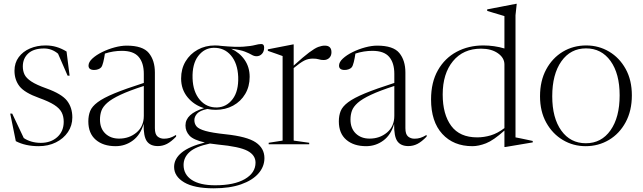

<svg xmlns="http://www.w3.org/2000/svg" viewBox="-20 -762 3395 1014"><path d="M220.5 -522Q251 -522 277.5 -514.2Q304 -506.5 331.5 -490L347.5 -362.5H337L286.5 -478.5Q253.5 -506 212.5 -506Q158 -506 129.2 -479.8Q100.5 -453.5 100.5 -411Q100.5 -387.5 109.5 -368.5Q118.5 -349.5 145.2 -331.8Q172 -314 225.5 -295Q306 -266 334 -230Q362 -194 362 -142Q362 -99 338.8 -64.5Q315.5 -30 275.2 -10Q235 10 184 10Q114.5 10 63.5 -16.5L34 -162H44.5L105.5 -33Q122 -21.5 145.2 -14.5Q168.5 -7.5 195.5 -7.5Q248.5 -7.5 282.5 -38Q316.5 -68.5 316.5 -119Q316.5 -147.5 305.5 -168.8Q294.5 -190 266.5 -208Q238.5 -226 187 -244.5Q110 -272 83.2 -306.2Q56.5 -340.5 56.5 -388.5Q56.5 -430 78.8 -460Q101 -490 138.2 -506Q175.5 -522 220.5 -522Z M813.5 9.5Q774 9.5 755.8 -15.8Q737.5 -41 738.5 -108Q722.5 -50.5 682 -20.2Q641.5 10 590.5 10Q525 10 485.8 -23.8Q446.5 -57.5 446.5 -121Q446.5 -151.5 456.2 -175.8Q466 -200 495.8 -222.2Q525.5 -244.5 584 -268.8Q642.5 -293 739.5 -324V-372Q739.5 -430 712.2 -461.8Q685 -493.5 624 -493.5Q578 -493.5 534 -479Q530.5 -454.5 525.5 -434.2Q520.5 -414 514.5 -406.5Q509 -400 498.5 -396.2Q488 -392.5 477.5 -392.5Q447.5 -392.5 447.5 -415.5Q447.5 -434 467.8 -452.8Q488 -471.5 519.5 -487Q551 -502.5 585.5 -511.8Q620 -521 649 -521Q734 -521 766 -482Q798 -443 798 -379V-85Q798 -53 812 -41.2Q826 -29.5 846 -29.5Q862.5 -29.5 876.5 -33.8Q890.5 -38 910 -49.5V-40.5Q884 -13.5 861.5 -2Q839 9.5 813.5 9.5ZM508 -130.5Q508 -84 536 -57Q564 -30 609 -30Q662.5 -30 701 -62.2Q739.5 -94.5 739.5 -150.5V-308Q662 -283 615.8 -261.2Q569.5 -239.5 546.2 -218.8Q523 -198 515.5 -176.8Q508 -155.5 508 -130.5Z M1119 -182Q1096.5 -182 1075 -186.5Q1036 -178.5 1021.2 -162.2Q1006.5 -146 1006.5 -127.5Q1006.5 -108 1018.2 -94.2Q1030 -80.5 1065 -70.5Q1100 -60.5 1170.5 -53Q1285 -41 1330.8 -10Q1376.5 21 1376.5 73Q1376.5 118 1344.8 154.2Q1313 190.5 1253.2 211.5Q1193.5 232.5 1109 232.5Q1005.5 232.5 952.5 201Q899.5 169.5 899.5 119.5Q899.5 76.5 939.5 43.8Q979.5 11 1062 -9.5Q1001.5 -23 980.5 -46Q959.5 -69 959.5 -99.5Q959.5 -161 1057.5 -191Q1004.5 -207 970.5 -248.5Q936.5 -290 936.5 -347.5Q936.5 -398.5 960 -437.8Q983.5 -477 1024 -499.5Q1064.5 -522 1115 -522Q1133 -522 1149.5 -519.5Q1224.5 -512.5 1265.2 -515.5Q1306 -518.5 1326.2 -524Q1346.5 -529.5 1360 -529.5Q1375 -529.5 1375 -511Q1375 -489.5 1363.2 -477.2Q1351.5 -465 1335 -465Q1322 -465 1309.5 -472.5Q1297 -480 1273 -489.5Q1249 -499 1201 -504.5Q1245 -484.5 1271.8 -446Q1298.5 -407.5 1298.5 -356Q1298.5 -305.5 1275.2 -266Q1252 -226.5 1211.2 -204.2Q1170.5 -182 1119 -182ZM1127 -194.5Q1176.5 -196.5 1208.5 -238.5Q1240.5 -280.5 1238 -356Q1235 -428 1199.5 -469.5Q1164 -511 1107 -509.5Q1058.5 -508 1026.5 -465.8Q994.5 -423.5 997 -348Q999.5 -277 1035.2 -235Q1071 -193 1127 -194.5ZM949.5 109Q949.5 159.5 992.5 188Q1035.5 216.5 1116.5 216.5Q1216.5 216.5 1273 183.8Q1329.5 151 1329.5 97Q1329.5 57 1286.8 34.5Q1244 12 1132 1.5Q1108.5 -1 1089 -4Q1013 12 981.2 40.8Q949.5 69.5 949.5 109Z M1695.5 -521Q1730.5 -521 1730.5 -486Q1730.5 -467.5 1719 -456.2Q1707.5 -445 1689.5 -445Q1674.5 -445 1663.5 -448.8Q1652.5 -452.5 1632 -452.5Q1607.5 -452.5 1586.8 -442Q1566 -431.5 1531 -402.5V-19.5L1613 -8V0H1399V-8L1472.5 -19.5V-466Q1463 -470 1442.5 -476.8Q1422 -483.5 1394.5 -493.5V-501.5L1528 -527.5H1531V-415.5Q1582.5 -462.5 1612.8 -485Q1643 -507.5 1661.2 -514.2Q1679.5 -521 1695.5 -521Z M2136.5 9.5Q2097 9.5 2078.8 -15.8Q2060.5 -41 2061.5 -108Q2045.5 -50.5 2005 -20.2Q1964.5 10 1913.5 10Q1848 10 1808.8 -23.8Q1769.5 -57.5 1769.5 -121Q1769.5 -151.5 1779.2 -175.8Q1789 -200 1818.8 -222.2Q1848.5 -244.5 1907 -268.8Q1965.5 -293 2062.5 -324V-372Q2062.5 -430 2035.2 -461.8Q2008 -493.5 1947 -493.5Q1901 -493.5 1857 -479Q1853.5 -454.5 1848.5 -434.2Q1843.5 -414 1837.5 -406.5Q1832 -400 1821.5 -396.2Q1811 -392.5 1800.5 -392.5Q1770.5 -392.5 1770.5 -415.5Q1770.5 -434 1790.8 -452.8Q1811 -471.5 1842.5 -487Q1874 -502.5 1908.5 -511.8Q1943 -521 1972 -521Q2057 -521 2089 -482Q2121 -443 2121 -379V-85Q2121 -53 2135 -41.2Q2149 -29.5 2169 -29.5Q2185.5 -29.5 2199.5 -33.8Q2213.5 -38 2233 -49.5V-40.5Q2207 -13.5 2184.5 -2Q2162 9.5 2136.5 9.5ZM1831 -130.5Q1831 -84 1859 -57Q1887 -30 1932 -30Q1985.5 -30 2024 -62.2Q2062.5 -94.5 2062.5 -150.5V-308Q1985 -283 1938.8 -261.2Q1892.5 -239.5 1869.2 -218.8Q1846 -198 1838.5 -176.8Q1831 -155.5 1831 -130.5Z M2793.5 -10 2648 14.5H2644V-72.5Q2586 -20.5 2546.8 -5.2Q2507.5 10 2475 10Q2375 10 2315.8 -54.8Q2256.5 -119.5 2256.5 -237Q2256.5 -327.5 2292.8 -391.2Q2329 -455 2391.8 -488.5Q2454.5 -522 2533 -522Q2560.5 -522 2589.2 -518Q2618 -514 2644 -506V-677Q2638 -679 2621.8 -683.8Q2605.5 -688.5 2586.5 -694.2Q2567.5 -700 2553 -704.5V-712.5L2706 -742H2709L2702.5 -681.5V-36.5Q2708.5 -35.5 2726.5 -31.8Q2744.5 -28 2763.8 -24Q2783 -20 2793.5 -17.5ZM2644 -421.5Q2644 -456.5 2609.5 -480.8Q2575 -505 2520.5 -505Q2426.5 -505 2372.2 -439Q2318 -373 2318 -263Q2318 -158 2363 -97.2Q2408 -36.5 2500 -36.5Q2536 -36.5 2572 -47.2Q2608 -58 2644 -85.5Z M3073 10Q3007.5 10 2952.8 -22.5Q2898 -55 2865 -114.2Q2832 -173.5 2832 -253.5Q2832 -335 2864.5 -395.2Q2897 -455.5 2952.2 -488.8Q3007.5 -522 3076 -522Q3142 -522 3196.8 -489.5Q3251.5 -457 3284.2 -398Q3317 -339 3317 -258.5Q3317 -177 3284.2 -116.5Q3251.5 -56 3196 -23Q3140.5 10 3073 10ZM3074 -5.5Q3156 -5.5 3204.2 -73.8Q3252.5 -142 3252.5 -258.5Q3252.5 -373 3204.5 -439.8Q3156.5 -506.5 3075 -506.5Q2993 -506.5 2944.8 -438.2Q2896.5 -370 2896.5 -253.5Q2896.5 -139 2944.5 -72.2Q2992.5 -5.5 3074 -5.5Z"/></svg>

Font: Newsreader 72pt Light
Style: Regular
Weight: 300
Designer: Hugues Gentile
Foundry: Production Type
Version: Version 1.003; ttfautohint (v1.8.3)